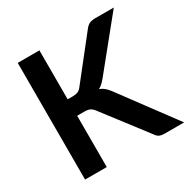

<svg xmlns="http://www.w3.org/2000/svg" viewBox="-162 -877 1021 1031"><g transform="rotate(-30 349.0 -362.0)"><path d="M212 -420H243.5Q262.5 -420 275 -425.2Q287.5 -430.5 296.5 -442L496 -694.5Q508.5 -710.5 522.2 -716.8Q536 -723 557 -723H673L429.5 -422.5Q418 -408.5 407.5 -399Q397 -389.5 385 -383.5Q401.5 -377.5 414.8 -366.5Q428 -355.5 440.5 -338.5L691.5 0H572.5Q548.5 0 536.8 -6.8Q525 -13.5 517 -26.5L312.5 -293.5Q302.5 -306.5 290 -312.2Q277.5 -318 254.5 -318H212V0H77.5V-723.5H212Z"/></g></svg>

Font: LatoHex
Style: Bold
Weight: 700
Designer: Lukasz Dziedzic
Foundry: tyPoland Lukasz Dziedzic
Version: Version 1.104; Western+Polish opensource